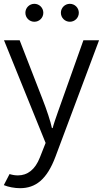

<svg xmlns="http://www.w3.org/2000/svg" viewBox="-20 -746 540 1006"><path d="M85 240C166 240 226 195 271 74L499 -535H417L284 -161C274 -133 260 -92 256 -75H252C246 -106 224 -173 203 -226L83 -535H1L219 3L189 79C164 143 124 173 74 173C60 173 46 171 30 166L0 224C24 234 57 240 85 240ZM160 -632C186 -632 207 -653 207 -679C207 -705 186 -726 160 -726C134 -726 113 -705 113 -679C113 -653 134 -632 160 -632ZM346 -632C372 -632 393 -653 393 -679C393 -705 372 -726 346 -726C320 -726 299 -705 299 -679C299 -653 320 -632 346 -632Z"/></svg>

Font: Frost Regular
Style: Regular
Weight: 400
Designer: Lee Frost
Foundry: Lee Frost for Ice Communication Norge AS
Version: Version 2.011;hotconv 1.0.107;makeotfexe 2.5.65593